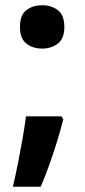

<svg xmlns="http://www.w3.org/2000/svg" viewBox="-20 -576 324 731"><path d="M56 -473Q56 -519 80.5 -537.5Q105 -556 141 -556Q175 -556 200 -537.5Q225 -519 225 -473Q225 -429 200 -410Q175 -391 141 -391Q105 -391 80.5 -410Q56 -429 56 -473ZM221 -122Q212 -86 198 -40Q184 6 167.5 52Q151 98 135 135H29Q39 93 48.5 45Q58 -3 66 -49Q74 -95 79 -133H214Z"/></svg>

Font: Noto Sans Syriac
Style: Bold
Weight: 700
Designer: Patrick Giasson and the Monotype Design Team
Foundry: Monotype Imaging Inc.
Version: Version 3.000; ttfautohint (v1.8.4.7-5d5b)